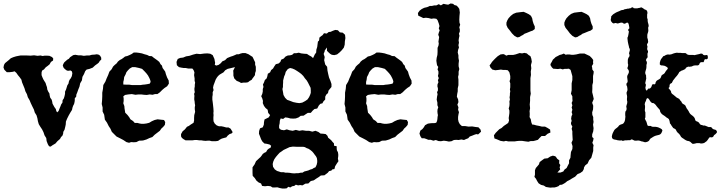

<svg xmlns="http://www.w3.org/2000/svg" viewBox="-43 -811 4143 1104"><path d="M501 -497 514 -499 526 -496 533 -490 539 -479V-468L531 -461L525 -451L518 -445L504 -435L490 -422L472 -415L455 -411L447 -402L440 -385L431 -369L428 -349L418 -332L414 -313L407 -296L401 -279L396 -267L395 -255L387 -246V-235L386 -226L383 -213L378 -204L374 -193L371 -179L361 -163L352 -147L343 -129L336 -112L335 -95L332 -81L328 -65L321 -53L320 -42L316 -31L308 -23L302 -12L287 1L276 14L259 24L248 32L239 30L232 18L225 0L223 -17L213 -33L207 -51L199 -67L189 -82L180 -97L175 -114L172 -131L167 -148L157 -164L152 -181L143 -199L134 -218L127 -235L117 -252L112 -269L103 -286L98 -303L84 -337L80 -353L70 -367L60 -379L51 -392L41 -401L30 -398L13 -396H-4L-18 -410L-23 -423L-20 -438L-14 -448L8 -466L19 -476L33 -482L49 -487L64 -490L75 -492H111L133 -491L153 -493L173 -490L190 -492L202 -489L214 -491H226L241 -490L256 -483L263 -475L262 -463L250 -455L242 -441L231 -432L220 -424L210 -412L199 -405L196 -394V-379L201 -366L206 -355L212 -345L219 -334L223 -321L227 -310L229 -296L235 -283L241 -274L243 -260L246 -249L254 -238L257 -227L259 -215L265 -204L270 -195L278 -184L281 -172L286 -165L294 -173L299 -186L304 -198L309 -211L316 -221L317 -235L324 -245L328 -258L331 -272V-284L337 -297L341 -310L344 -320L351 -331L353 -342L357 -352L364 -361L370 -373L373 -390L370 -401L362 -406L351 -404L342 -405L331 -413L323 -421L318 -434L321 -443L327 -453L335 -460L344 -468L353 -473L360 -482L378 -494L390 -496L407 -493H422L439 -490L456 -492H471L485 -496Z M726 -509H741L757 -507L773 -504L788 -499L803 -495L815 -489L830 -488L841 -479L851 -472L862 -464L873 -455L880 -442L888 -434L892 -420L900 -409L907 -399L911 -384L918 -365L927 -348L928 -330L918 -315L903 -305L890 -294L876 -280L862 -270H848L834 -266L818 -268L801 -265L785 -266L769 -268H753L736 -266L715 -270L694 -268L676 -265L666 -257L668 -245V-230L666 -217L672 -201L673 -188L675 -176L677 -163L690 -150L700 -137L707 -125L722 -115L732 -104H748L759 -101L771 -99H783L799 -101L815 -105L830 -114L846 -121L863 -125L880 -123L900 -121L907 -109L905 -93L895 -81L885 -72L876 -59L859 -46L846 -36L833 -23L816 -17L799 -9L779 -3L757 -2L741 6L726 7L711 6L699 10L684 6L666 -6L647 -16L627 -26L600 -53L592 -71L582 -86L572 -106L560 -123L556 -151L547 -170V-193L542 -213L544 -235L545 -257V-278L549 -300L551 -322L563 -342L570 -360L579 -380L586 -399L599 -413L607 -428L616 -437L628 -447L635 -457L646 -466L656 -471L666 -478L676 -486L689 -489L703 -495L715 -501ZM734 -425H717L703 -417L693 -407L684 -396L679 -383L671 -368L669 -352L666 -340V-325L686 -324H701L715 -322H766L778 -324L790 -325L803 -327L818 -330L823 -340L821 -350L816 -362L808 -377L799 -389L788 -401L774 -415L757 -420Z M1027 -487 1046 -490 1067 -497 1087 -502 1108 -500 1130 -503 1149 -504 1166 -502 1180 -494 1190 -472 1192 -460 1194 -450 1192 -438 1201 -434 1214 -438 1227 -448 1235 -458 1251 -465 1263 -477 1275 -482 1285 -486 1295 -489 1307 -494 1318 -499H1330L1340 -503L1352 -506H1368L1386 -499L1398 -491L1409 -484L1414 -474L1419 -463L1424 -453V-439L1428 -427V-403L1424 -391L1423 -379L1416 -369L1409 -360L1404 -352L1393 -346L1383 -338L1371 -336H1357L1343 -334L1333 -340L1318 -346L1304 -360L1299 -376V-391L1298 -405L1308 -425L1283 -419L1266 -415L1252 -407L1242 -395L1230 -388L1220 -382L1211 -374L1204 -365L1197 -353L1190 -334L1185 -321L1182 -307L1185 -293L1180 -281V-266L1178 -254V-238L1180 -224L1182 -207L1184 -188L1185 -171L1184 -161L1185 -149L1184 -137V-125L1185 -113L1192 -100L1203 -90L1216 -85H1230L1244 -82L1258 -78H1271L1283 -71L1295 -51L1289 -44L1277 -40L1266 -31L1258 -21L1246 -18L1232 -14L1221 -8L1211 -1L1197 1H1175L1163 -2H1151L1139 -1L1127 -2L1115 -4H1103L1089 -6H1077L1063 -4H1024L1012 -11L1003 -18L998 -27V-40L1007 -56L1019 -66L1025 -73L1032 -82L1043 -87L1054 -95L1070 -105L1073 -118V-133L1074 -149L1079 -168L1077 -183V-195L1079 -205L1077 -216L1076 -228L1074 -238V-248L1075 -260L1073 -271L1077 -281L1075 -293V-303L1077 -314V-324L1079 -336L1076 -346V-360L1073 -379L1075 -395L1070 -408L1063 -417H1039L1025 -420H1013L1000 -422L986 -425L974 -436L972 -455L979 -472L993 -478L1010 -480Z M1802 -602 1812 -609 1820 -620 1836 -618 1847 -627 1858 -628 1871 -634 1885 -639 1900 -637 1911 -625 1928 -623 1941 -611 1943 -592 1940 -573 1939 -554 1934 -537 1922 -522 1910 -510 1895 -498 1879 -494 1865 -496 1856 -501 1847 -509 1837 -519V-538L1824 -520V-516L1818 -501L1824 -483L1821 -465L1827 -440L1838 -427L1840 -405L1844 -386L1849 -365L1857 -346L1863 -328V-311L1854 -300L1846 -290L1843 -276L1833 -267L1827 -255V-239L1816 -227L1811 -217L1799 -214L1790 -204L1781 -187L1765 -184L1755 -175L1744 -162H1727L1713 -153L1703 -146L1686 -145L1674 -136L1658 -130L1643 -129L1626 -130L1612 -134L1597 -136L1585 -127L1571 -130L1566 -117L1565 -102L1562 -89V-74L1572 -65L1590 -62L1606 -67L1622 -62L1640 -59L1658 -64L1678 -59L1696 -62L1716 -59H1734L1753 -54L1771 -59L1788 -52L1800 -43L1815 -42L1830 -40L1840 -30L1844 -19L1854 -11L1862 -4L1869 5L1877 13L1878 27L1893 30V42L1894 53L1900 64L1902 76V86L1900 101L1903 116L1894 129L1884 145L1880 161L1868 163L1862 170L1849 173L1842 182L1833 189L1822 197L1802 198L1790 207L1774 217L1761 226L1744 230L1730 244L1713 245L1696 255L1683 253L1671 255L1658 251L1649 258L1637 260L1626 267L1615 263L1605 272L1594 273H1580L1565 270L1552 266L1536 267H1524L1513 260L1497 258L1481 260L1464 258L1458 244L1444 238L1431 227L1422 213L1410 200L1409 183V151L1421 134L1429 116L1444 102L1455 92L1462 83L1468 74L1478 67L1487 63L1494 51L1502 44L1513 38L1516 27L1507 20L1491 16L1477 14L1465 2L1458 -11L1452 -27L1446 -42L1447 -58L1452 -73L1468 -79L1474 -94L1475 -109L1478 -124L1502 -136L1510 -149L1499 -162L1496 -180L1484 -190L1475 -202L1468 -218L1469 -231L1465 -245L1459 -258L1465 -271L1468 -285V-299L1472 -311L1469 -325L1475 -337L1480 -351L1490 -360L1494 -372L1497 -387L1510 -395L1516 -408L1527 -417L1534 -429L1543 -442L1559 -446L1569 -455L1574 -468L1588 -474L1599 -486L1612 -492L1625 -493L1637 -496L1647 -505H1660L1675 -508L1689 -504L1706 -502L1722 -501L1734 -493L1747 -486L1757 -477L1761 -485L1767 -498L1775 -509L1776 -525L1781 -541L1783 -557L1785 -572L1791 -577L1793 -586V-594ZM1638 -417 1625 -420 1612 -414 1600 -398 1596 -383 1591 -372 1585 -348V-337L1584 -323V-311L1581 -299L1584 -283L1587 -265L1596 -249L1608 -237L1625 -231L1643 -224L1662 -220L1678 -218L1695 -221L1712 -230L1725 -239L1734 -252L1740 -265L1744 -277V-292L1743 -306L1728 -336L1721 -348L1710 -361L1701 -374L1689 -386L1677 -395L1665 -403L1652 -411ZM1641 32 1622 35 1603 44 1588 51 1577 59 1565 67 1554 79 1543 92 1534 105 1528 119 1525 132 1527 148 1537 163 1550 172 1560 175 1572 179H1587L1599 182H1612L1624 183L1635 185L1649 186L1660 185H1672L1686 182H1696L1707 175L1719 172L1730 169L1741 164L1752 161L1761 155L1771 151L1778 136L1781 122V111L1779 98L1774 88L1767 79L1759 68L1752 60L1741 51L1730 44L1721 41L1710 35L1700 33H1662Z M2122 -509H2137L2153 -507L2169 -504L2184 -499L2199 -495L2211 -489L2226 -488L2237 -479L2247 -472L2258 -464L2269 -455L2276 -442L2284 -434L2288 -420L2296 -409L2303 -399L2307 -384L2314 -365L2323 -348L2324 -330L2314 -315L2299 -305L2286 -294L2272 -280L2258 -270H2244L2230 -266L2214 -268L2197 -265L2181 -266L2165 -268H2149L2132 -266L2111 -270L2090 -268L2072 -265L2062 -257L2064 -245V-230L2062 -217L2068 -201L2069 -188L2071 -176L2073 -163L2086 -150L2096 -137L2103 -125L2118 -115L2128 -104H2144L2155 -101L2167 -99H2179L2195 -101L2211 -105L2226 -114L2242 -121L2259 -125L2276 -123L2296 -121L2303 -109L2301 -93L2291 -81L2281 -72L2272 -59L2255 -46L2242 -36L2229 -23L2212 -17L2195 -9L2175 -3L2153 -2L2137 6L2122 7L2107 6L2095 10L2080 6L2062 -6L2043 -16L2023 -26L1996 -53L1988 -71L1978 -86L1968 -106L1956 -123L1952 -151L1943 -170V-193L1938 -213L1940 -235L1941 -257V-278L1945 -300L1947 -322L1959 -342L1966 -360L1975 -380L1982 -399L1995 -413L2003 -428L2012 -437L2024 -447L2031 -457L2042 -466L2052 -471L2062 -478L2072 -486L2085 -489L2099 -495L2111 -501ZM2130 -425H2113L2099 -417L2089 -407L2080 -396L2075 -383L2067 -368L2065 -352L2062 -340V-325L2082 -324H2097L2111 -322H2162L2174 -324L2186 -325L2199 -327L2214 -330L2219 -340L2217 -350L2212 -362L2204 -377L2195 -389L2184 -401L2170 -415L2153 -420Z M2413 -770 2429 -777H2441L2454 -780H2466L2480 -787L2492 -780L2507 -789L2521 -786L2534 -784L2548 -791L2562 -789L2570 -782L2582 -779L2591 -770L2598 -760L2601 -739L2599 -719L2598 -698L2599 -681L2603 -669L2598 -654L2601 -642V-630L2596 -617L2599 -605L2596 -593L2594 -579L2596 -565L2593 -551L2596 -538L2591 -524L2589 -509L2593 -493V-478L2596 -462L2594 -445V-430L2598 -414L2594 -399V-382L2591 -369L2593 -353V-321L2589 -303V-286L2586 -271L2584 -255L2591 -240L2593 -224L2587 -209L2593 -194L2591 -180L2596 -166L2593 -152L2591 -139V-124L2594 -110L2601 -97L2613 -86H2632L2651 -83L2672 -84L2690 -81L2708 -79L2720 -66L2723 -54L2714 -45L2706 -38L2696 -40L2684 -36L2672 -31L2658 -26L2649 -16L2636 -11L2625 -6L2610 -9L2594 -6L2581 -7L2567 -6L2553 1L2538 3L2524 0L2509 -2L2492 1L2478 0L2463 -6L2449 -2L2434 -7H2420L2408 -12L2396 -16H2382L2374 -28L2369 -43L2374 -60L2386 -69L2394 -79L2401 -91L2417 -100L2430 -102L2442 -103H2454L2465 -105L2470 -115L2472 -126L2473 -139L2475 -149L2473 -159L2472 -171L2473 -182L2477 -194L2472 -206V-221L2468 -238L2470 -255L2473 -269L2470 -281L2475 -291V-303L2472 -315L2473 -327L2478 -338L2475 -350L2480 -362L2475 -374L2478 -387V-400L2473 -412L2477 -426L2470 -436L2468 -448L2466 -462L2468 -479L2472 -495L2473 -512V-536L2478 -548L2480 -560L2478 -572L2480 -584L2482 -598L2477 -611L2480 -623L2485 -636L2480 -648L2484 -661L2480 -676L2473 -695L2466 -703L2451 -705L2437 -703L2422 -707L2406 -709L2391 -707L2377 -714L2362 -721L2360 -736L2370 -750L2382 -759L2396 -766Z M2959 -504 2972 -507 2986 -504 2996 -495 3007 -488 3012 -474 3015 -456 3010 -437 3012 -418 3009 -400 3010 -380 3007 -362V-290L3009 -272L3005 -253V-231L3003 -210L3005 -189L3002 -171L3003 -161V-150L3002 -138L3009 -125L3012 -108L3017 -95L3027 -94L3041 -90L3057 -87L3073 -83H3091L3106 -75L3120 -66L3122 -49L3106 -42L3091 -29H3071L3059 -17L3050 -7L3036 -3L3024 0H3009L2995 4L2979 2L2959 -1H2942L2930 0L2917 2H2879L2866 -1L2854 2L2835 -1L2814 -10L2800 -15L2797 -33L2807 -47L2828 -68L2841 -75L2854 -87L2866 -95L2879 -104L2884 -118L2882 -132L2884 -146L2886 -161V-175L2882 -187L2886 -201L2887 -215L2886 -227L2889 -239L2887 -251L2889 -264V-274L2891 -286L2889 -297L2891 -309V-332L2887 -344L2891 -357V-374L2886 -395L2877 -407L2864 -409H2849L2837 -411L2823 -409L2805 -407L2788 -411L2777 -423L2772 -435L2779 -444L2786 -455L2797 -467L2807 -477L2819 -488L2835 -498L2851 -500L2859 -497L2868 -491L2879 -495H2907L2921 -498L2945 -506ZM2948 -741 2968 -743 2984 -736 2998 -729 3010 -720 3017 -706 3020 -690 3025 -674 3032 -659V-644L3020 -635L3008 -631L2984 -621L2973 -617L2964 -610L2954 -605L2943 -598L2931 -596L2915 -605L2901 -619L2889 -635L2876 -651L2869 -667V-681L2874 -694L2881 -706L2894 -720L2908 -731L2925 -738Z M3291 -503H3318L3348 -489L3360 -477L3368 -466L3367 -454L3368 -444L3360 -431L3362 -422L3363 -411L3371 -400L3370 -389L3367 -374V-338L3363 -322V-300L3362 -281L3367 -261L3371 -242L3362 -220L3368 -203L3367 -182L3362 -165L3363 -150L3368 -138V-124L3370 -110L3367 -94L3370 -74L3368 -56L3362 -38V-23L3370 -16L3368 -4L3363 10L3370 24L3368 37V57L3363 75L3357 96L3344 111L3336 129L3322 140L3315 152L3314 161L3307 174L3293 184L3278 190L3264 205L3248 214L3230 225L3218 231L3210 238L3201 244L3188 251L3176 252L3169 259L3157 264L3145 267H3133L3121 268L3108 266L3096 264L3084 256L3068 252L3054 243L3045 229L3039 217L3030 206L3033 193V168L3038 155L3046 146L3056 134L3060 121L3073 111L3087 101L3106 99L3121 89L3136 84L3148 87L3153 90L3161 102L3173 111L3172 128L3179 138L3175 151L3178 163L3162 181H3180L3196 175L3203 164L3215 155L3222 141L3229 128V111L3237 96L3238 82L3240 63L3248 46L3249 29L3243 10L3250 -6L3249 -23L3248 -41V-56L3244 -71L3248 -83L3241 -96L3240 -104L3244 -116L3241 -128L3243 -142L3248 -154L3244 -166L3248 -180L3244 -193L3248 -205L3244 -219L3249 -231L3248 -245V-257L3240 -272L3244 -292V-332L3248 -351V-373L3238 -409L3228 -416L3215 -415H3203L3193 -412L3179 -416L3165 -414L3152 -415L3138 -416L3130 -424L3122 -437L3123 -444L3130 -456L3136 -468L3145 -476L3152 -483L3164 -489L3175 -495L3187 -498L3199 -503L3210 -496L3218 -498H3230L3243 -496H3255L3270 -498ZM3281 -741 3301 -743 3317 -736 3331 -729 3343 -720 3350 -706 3353 -690 3358 -674 3365 -659V-644L3353 -635L3341 -631L3317 -621L3306 -617L3297 -610L3287 -605L3276 -598L3264 -596L3248 -605L3234 -619L3222 -635L3209 -651L3202 -667V-681L3207 -694L3214 -706L3227 -720L3241 -731L3258 -738Z M3589 -768 3596 -769 3601 -764 3609 -763H3621L3629 -765L3636 -766L3644 -769L3652 -765L3658 -761L3665 -756L3672 -754L3677 -749L3679 -743L3680 -736L3678 -728V-708L3681 -700V-692L3682 -684L3684 -677L3686 -669L3687 -661L3684 -653V-646L3685 -637L3684 -628L3681 -619L3679 -611V-594L3682 -585L3683 -577L3684 -570L3682 -564L3678 -558L3677 -552L3680 -545L3679 -536L3678 -529L3680 -523L3683 -517V-511L3680 -503V-493L3681 -482L3674 -473L3671 -465L3675 -458L3677 -449L3674 -437V-426L3673 -417L3669 -403L3667 -395L3668 -386L3672 -377V-369L3673 -360L3667 -333L3671 -324L3670 -316L3668 -308L3669 -301L3671 -294L3675 -290L3679 -293L3682 -299L3686 -302H3694L3701 -309L3705 -318L3706 -324L3713 -327L3722 -326L3726 -331L3727 -338L3732 -346L3739 -351L3745 -354L3751 -358L3755 -362L3758 -369L3761 -377L3767 -382L3774 -386L3779 -391L3783 -398L3787 -404L3793 -411L3797 -416L3795 -423L3786 -429L3777 -433L3770 -434L3764 -435H3758L3751 -440V-451L3754 -462L3758 -471L3765 -480L3771 -488L3778 -490L3786 -495L3797 -498L3807 -497L3818 -499L3828 -503L3838 -506L3849 -508L3857 -507H3871L3878 -506H3893L3901 -505L3907 -499L3914 -496L3921 -495H3943L3951 -494L3959 -496L3977 -500L3987 -503L3995 -502L4002 -495L4010 -493L4019 -495L4026 -492L4027 -484V-475L4020 -470L4012 -471L4007 -467L4005 -458L4001 -453L3993 -454L3984 -452L3979 -445L3977 -439L3970 -435H3953L3943 -433L3935 -429L3921 -427L3914 -428L3902 -422L3897 -414L3883 -407L3876 -405L3870 -401L3863 -397L3860 -391L3855 -383L3849 -375L3841 -366L3827 -348L3820 -334L3812 -330L3807 -323V-316L3806 -310L3801 -305L3804 -300L3810 -294L3815 -286L3817 -277L3822 -271L3829 -266L3841 -256L3848 -250L3856 -246L3863 -242L3868 -234L3874 -228L3878 -220L3883 -214L3891 -210L3898 -204L3902 -195L3906 -187L3912 -179L3917 -171L3921 -163L3926 -156L3933 -150L3941 -144L3948 -137L3953 -128L3955 -119L3961 -114L3969 -111L3976 -106L3981 -98L3987 -93L3994 -92L4001 -89H4010L4018 -86L4025 -83L4033 -80L4041 -81L4049 -78L4053 -72L4059 -68L4073 -64L4078 -58L4080 -51L4075 -44L4070 -39L4063 -34L4058 -25L4051 -21L4041 -22L4035 -20L4030 -12L4025 -5L4020 1L4006 11L3999 13L3992 14H3986L3979 12H3963L3955 14L3946 16H3939L3933 11L3928 6L3922 2L3916 0L3909 -1L3902 -4L3895 -8L3888 -13L3880 -18L3873 -24L3868 -33L3862 -41L3853 -49L3847 -57L3843 -66L3836 -71L3828 -75L3818 -89L3814 -96L3809 -102L3808 -110L3806 -118L3803 -126L3797 -131L3790 -135L3784 -140L3776 -146L3768 -151L3762 -156L3757 -162L3753 -169L3752 -176L3748 -183L3742 -189L3732 -201L3728 -207L3722 -213L3715 -218L3706 -219L3700 -224L3695 -230L3691 -237L3686 -244L3678 -247L3674 -241L3671 -231L3666 -221L3664 -211L3666 -202V-192L3665 -182V-173L3668 -165V-136L3665 -130L3667 -124L3670 -118L3674 -111L3680 -90L3685 -87H3699L3705 -83L3711 -82H3725L3732 -81L3741 -79L3750 -75L3756 -72L3763 -67L3766 -60L3760 -46L3755 -40L3748 -36L3732 -32L3725 -30L3718 -27L3711 -23L3705 -19L3698 -15L3693 -9L3689 -2L3682 3L3673 6L3666 7L3659 5L3653 3L3646 2L3638 -1L3630 -3H3623L3616 -2H3607L3598 -6L3592 -9H3586L3581 -5H3571L3559 -4H3550L3544 -2L3537 -1L3531 -4L3522 -3L3513 -4L3506 -5L3500 -7L3493 -8L3485 -10L3477 -16L3475 -26L3477 -36L3480 -45L3485 -55L3490 -64L3496 -70L3504 -76L3511 -82L3517 -90L3526 -95L3536 -98L3542 -102L3546 -108L3549 -114L3551 -122L3553 -140L3552 -149V-159L3553 -169L3559 -178L3560 -188L3558 -198L3560 -207L3563 -216L3564 -226L3562 -235V-244L3563 -254L3562 -263L3560 -271V-280L3564 -289L3565 -297L3563 -313L3559 -322V-330L3565 -338L3566 -345L3563 -369L3565 -378L3570 -387L3573 -395V-403L3570 -410L3565 -416V-422L3568 -430L3569 -439L3567 -447V-467L3570 -478L3576 -487L3577 -495L3574 -503L3575 -509L3577 -516L3579 -524L3577 -532L3574 -538L3573 -545L3571 -552L3569 -561L3567 -571L3566 -580L3565 -588V-595L3568 -601L3570 -611L3572 -622L3573 -631L3569 -636L3570 -643L3576 -648L3575 -656L3573 -667L3571 -675L3566 -681L3559 -680L3551 -675H3544L3537 -680L3530 -681L3523 -680L3514 -677L3505 -676L3499 -679L3492 -678L3486 -676L3479 -679L3472 -687L3469 -694V-701L3471 -708V-716L3476 -722L3483 -729L3499 -739L3508 -743L3518 -747L3526 -751L3532 -753L3541 -754L3549 -758L3557 -759L3564 -761H3570L3577 -763L3584 -764Z"/></svg>

Font: Tagesschrift
Style: Regular
Weight: 400
Designer: Yanone
Version: Version 2.000; ttfautohint (v1.8.4.7-5d5b)